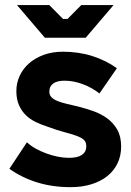

<svg xmlns="http://www.w3.org/2000/svg" viewBox="-20 -739 527 770"><path d="M262.8 11.6Q309.2 11.6 346.5 0Q383.8 -11.6 410.4 -32.8Q437 -54 451.4 -84.2Q465.8 -114.4 465.8 -151.4Q465.8 -192.4 449.9 -219.7Q434 -247 409.2 -264.9Q384.4 -282.8 353.9 -293.5Q323.4 -304.2 293.2 -311.8Q270 -317.4 249 -322.2Q228 -327 212 -333.3Q196 -339.6 186.9 -348.6Q177.8 -357.6 177.8 -371.6Q177.8 -382.6 181.9 -390.6Q186 -398.6 193.8 -404.3Q201.6 -410 213.1 -412.7Q224.6 -415.4 238.8 -415.4Q275 -415.4 312.4 -401.3Q349.8 -387.2 378.8 -364.2L448.8 -465.4Q405.4 -496.6 350.7 -514.1Q296 -531.6 232.2 -531.6Q189.8 -531.6 155.4 -519Q121 -506.4 96.7 -485.1Q72.4 -463.8 59 -435.1Q45.6 -406.4 45.6 -373.6Q45.6 -340.8 56.2 -317.1Q66.8 -293.4 84 -276.8Q101.2 -260.2 123.9 -249.4Q146.6 -238.6 170.4 -231Q209.2 -216.6 238.2 -209.1Q267.2 -201.6 287 -194.3Q306.8 -187 316.4 -178.2Q326 -169.4 326 -152.4Q326 -140.6 321.4 -132Q316.8 -123.4 308.2 -117.6Q299.6 -111.8 286.6 -108.9Q273.6 -106 256.8 -106Q235.2 -106 212.1 -110.6Q189 -115.2 166.3 -123.5Q143.6 -131.8 123.4 -143Q103.2 -154.2 88 -168.4L17.6 -62Q68.2 -26.2 129.5 -7.3Q190.8 11.6 262.8 11.6ZM160 -587.6H323.6L435.6 -718.8H306L250.8 -663H232.8L177.6 -718.8H48Z"/></svg>

Font: Fixel Variable
Style: Regular
Weight: 100
Width: 3
Designer: AlfaBravo + MacPaw
Foundry: Kyrylo Tkachov, Marchela Mozhyna, Serhii Makarenko, Maria Weinstein, Zakhar Kryvoshyya
Version: Version 1.211